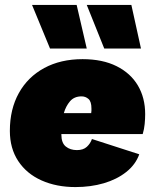

<svg xmlns="http://www.w3.org/2000/svg" viewBox="-20 -750 628 779"><path d="M286 9Q209 9 148.5 -18Q88 -45 54 -96.5Q20 -148 20 -219Q20 -307 56.5 -372.5Q93 -438 159.5 -474Q226 -510 315 -510Q396 -510 453 -481.5Q510 -453 539.5 -403Q569 -353 569 -287Q569 -268 567 -247Q565 -226 559 -206H229V-204Q229 -170 247 -155.5Q265 -141 292 -141Q318 -141 332.5 -154.5Q347 -168 353 -186L545 -124Q530 -82 492 -52Q454 -22 401 -6.5Q348 9 286 9ZM311 -359Q281 -359 264 -339Q247 -319 239 -291H350Q351 -296 351 -300.5Q351 -305 351 -310Q351 -338 339 -348.5Q327 -359 311 -359ZM291 -730 332 -553H183L110 -730ZM513 -730 552 -553H403L332 -730Z"/></svg>

Font: Work Sans Black
Style: Italic
Weight: 900
Italic angle: -13°
Designer: Wei Huang
Foundry: Wei Huang
Version: Version 2.009; ttfautohint (v1.8.3)